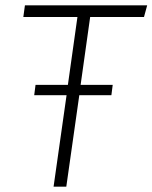

<svg xmlns="http://www.w3.org/2000/svg" viewBox="-20 -704 575 724"><path d="M523 -640H320L284 -384H405L400 -345H279L230 0H182L231 -345H109L114 -384H236L272 -640H68L74 -684H535Z"/></svg>

Font: Fira Sans ExtraLight
Style: Italic
Weight: 275
Italic angle: -8°
Designer: Carrois Corporate & Edenspiekermann AG
Foundry: Carrois Corporate GbR & Edenspiekermann AG
Version: Version 4.203